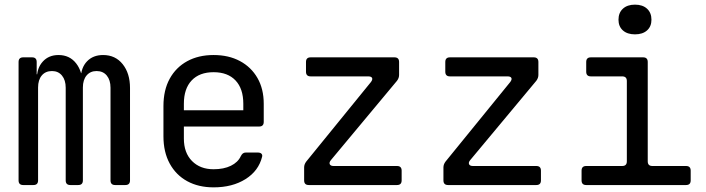

<svg xmlns="http://www.w3.org/2000/svg" viewBox="-20 -797 3040 827"><path d="M80 0Q60 0 60 -20V-530Q60 -550 80 -550H118Q138 -550 138 -530V-477H158L139 -460Q139 -504 164.5 -532Q190 -560 232 -560Q280 -560 308 -524Q336 -488 336 -430L309 -482H351L328 -460Q329 -506 355 -533Q381 -560 424 -560Q477 -560 508.5 -520.5Q540 -481 540 -418V-20Q540 0 520 0H476Q456 0 456 -20V-419Q456 -452 440 -471.5Q424 -491 396 -491Q369 -491 353 -472Q337 -453 337 -420V-20Q337 0 317 0H283Q263 0 263 -20V-419Q263 -452 247 -471.5Q231 -491 204 -491Q176 -491 160 -472Q144 -453 144 -420V-20Q144 0 124 0Z M900 10Q835 10 786.5 -16.5Q738 -43 711 -92.5Q684 -142 684 -210V-340Q684 -409 711 -458Q738 -507 786.5 -533.5Q835 -560 900 -560Q965 -560 1013.5 -534Q1062 -508 1089 -461Q1116 -414 1116 -350V-272Q1116 -252 1096 -252H772V-200Q772 -139 807 -103.5Q842 -68 900 -68Q944 -68 974.5 -83Q1005 -98 1017 -124Q1021 -132 1026 -136Q1031 -140 1039 -140H1090Q1101 -140 1106 -135Q1111 -130 1109 -122Q1094 -61 1037.5 -25.5Q981 10 900 10ZM1028 -313V-350Q1028 -415 994.5 -450.5Q961 -486 900 -486Q839 -486 805.5 -450.5Q772 -415 772 -350V-322H1035Z M1310 0Q1290 0 1290 -20V-76Q1290 -89 1299 -101L1578 -444Q1586 -455 1582.5 -461.5Q1579 -468 1566 -468H1318Q1298 -468 1298 -488V-530Q1298 -550 1318 -550H1679Q1699 -550 1699 -530V-474Q1699 -461 1690 -449L1405 -107Q1397 -97 1400.5 -89.5Q1404 -82 1417 -82H1690Q1710 -82 1710 -62V-20Q1710 0 1690 0Z M1910 0Q1890 0 1890 -20V-76Q1890 -89 1899 -101L2178 -444Q2186 -455 2182.5 -461.5Q2179 -468 2166 -468H1918Q1898 -468 1898 -488V-530Q1898 -550 1918 -550H2279Q2299 -550 2299 -530V-474Q2299 -461 2290 -449L2005 -107Q1997 -97 2000.5 -89.5Q2004 -82 2017 -82H2290Q2310 -82 2310 -62V-20Q2310 0 2290 0Z M2505 0Q2485 0 2485 -20V-62Q2485 -82 2505 -82H2660Q2680 -82 2680 -102V-448Q2680 -468 2660 -468H2525Q2505 -468 2505 -488V-530Q2505 -550 2525 -550H2750Q2770 -550 2770 -530V-102Q2770 -82 2790 -82H2935Q2955 -82 2955 -62V-20Q2955 0 2935 0ZM2715 -649Q2682 -649 2663 -666Q2644 -683 2644 -712Q2644 -742 2663 -759.5Q2682 -777 2715 -777Q2748 -777 2767 -759.5Q2786 -742 2786 -712Q2786 -683 2767 -666Q2748 -649 2715 -649Z"/></svg>

Font: Pitagon Sans Mono
Style: Regular
Weight: 400
Monospace: yes
Designer: Travis Tran
Foundry: Pitagon
Version: Version 1.001;gftools[0.9.26]